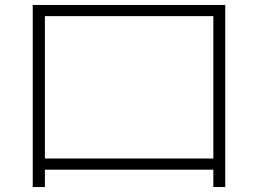

<svg xmlns="http://www.w3.org/2000/svg" viewBox="-20 -727 1040 774"><path d="M112 27V-707H888V27H840V-43H161V27ZM161 -88H840V-662H161Z"/></svg>

Font: M PLUS 1 Light
Style: Regular
Weight: 300
Designer: Coji Morishita
Foundry: UNDERFOREST DESIGN
Version: Version 1.001